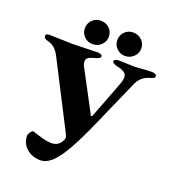

<svg xmlns="http://www.w3.org/2000/svg" viewBox="-155 -946 984 1101"><g transform="rotate(20 337.0 -395.5)"><path d="M0 0ZM98 -68Q98 -75 107 -88.5Q116 -102 122 -102Q126 -102 147 -95Q152 -94 157 -92Q162 -90 169 -88Q215 -74 242 -74Q284 -74 303 -108Q311 -122 311 -130Q311 -138 305.5 -148.5Q300 -159 298 -164L101 -548Q87 -577 69 -594Q51 -611 23 -618Q11 -621 5 -626Q-1 -631 -1 -640Q-1 -647 5 -650.5Q11 -654 20 -654Q39 -654 93 -652Q145 -650 165 -650Q184 -650 240 -652Q296 -654 317 -654Q327 -654 335.5 -650Q344 -646 344 -640Q344 -632 335.5 -627Q327 -622 315 -619Q287 -612 274.5 -604Q262 -596 262 -579Q262 -563 272 -546L398 -309Q401 -298 405 -298Q411 -298 415 -310L492 -511Q502 -537 505 -548.5Q508 -560 508 -573Q508 -590 491.5 -601Q475 -612 447 -617Q436 -619 426.5 -624.5Q417 -630 417 -638Q417 -644 425.5 -648Q434 -652 446 -652Q472 -652 506 -650L538 -649Q552 -649 568 -650.5Q584 -652 592 -652Q617 -655 645 -655Q658 -655 666.5 -651Q675 -647 675 -639Q675 -630 668.5 -626.5Q662 -623 648 -619Q593 -604 571 -551L451 -279Q398 -158 358.5 -89Q319 -20 285.5 10Q252 40 217 40Q167 40 132.5 9.5Q98 -21 98 -68ZM199 -759Q199 -790 220 -810.5Q241 -831 271 -831Q303 -831 324 -810.5Q345 -790 345 -759Q345 -730 323.5 -709Q302 -688 271 -688Q241 -688 220 -709Q199 -730 199 -759ZM397 -759Q397 -790 418 -810.5Q439 -831 468 -831Q500 -831 521.5 -810.5Q543 -790 543 -759Q543 -730 521 -709Q499 -688 468 -688Q439 -688 418 -709Q397 -730 397 -759Z"/></g></svg>

Font: EB Garamond
Style: Bold
Weight: 700
Designer: Georg Duffner and Octavio Pardo
Foundry: Georg Duffner
Version: Version 1.000; ttfautohint (v1.6)